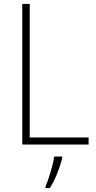

<svg xmlns="http://www.w3.org/2000/svg" viewBox="-20 -734 490 975"><path d="M93 0H430V-36H131V-714H93ZM296 69V61H255C250 103 226 180 211 213V221H233C262 176 284 117 296 69Z"/></svg>

Font: Noto Sans Malayalam SemiCondensed ExtraLight
Style: Regular
Weight: 200
Width: 4
Designer: Jelle Bosma - Monotype Design Team
Foundry: Monotype Imaging Inc.
Version: Version 2.104